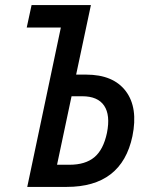

<svg xmlns="http://www.w3.org/2000/svg" viewBox="-20 -734 585 754"><path d="M87 0 219 -626H85L104 -714H337L279 -441H318Q425 -441 474 -376Q523 -311 500 -199Q458 0 242 0ZM204 -87H253Q315 -87 350.5 -116.5Q386 -146 400 -212Q414 -282 389 -319Q364 -356 303 -356H261Z"/></svg>

Font: Noto Sans Condensed Medium
Style: Italic
Weight: 500
Width: 3
Italic angle: -12°
Designer: Monotype Design Team
Foundry: Monotype Imaging Inc.
Version: Version 2.013; ttfautohint (v1.8.4.7-5d5b)